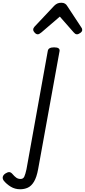

<svg xmlns="http://www.w3.org/2000/svg" viewBox="-215 -860 619 1399"><path d="M-68 519Q-106 519 -136.5 500.5Q-167 482 -188 456Q-198 441 -194.5 428Q-191 415 -177 405Q-160 394 -148.5 394Q-137 394 -126 406Q-110 425 -96.5 434.5Q-83 444 -65 444Q-46 444 -38 427Q-30 410 -22 373L133 -488Q135 -502 146.5 -508.5Q158 -515 179 -515Q202 -515 211.5 -508Q221 -501 219 -488L63 372Q52 432 32.5 464Q13 496 -12.5 507.5Q-38 519 -68 519ZM60 -610Q49 -610 38 -621.5Q27 -633 27 -644Q27 -650 29.5 -655Q32 -660 36 -665L180 -818Q191 -829 203 -834.5Q215 -840 232 -840Q248 -840 258.5 -833.5Q269 -827 275 -816L377 -661Q382 -654 383 -649.5Q384 -645 384 -641Q384 -630 370 -620Q356 -610 346 -610Q338 -610 332 -614.5Q326 -619 321 -625L221 -739L87 -624Q80 -619 73.5 -614.5Q67 -610 60 -610Z"/></svg>

Font: Playwrite ZA
Style: Regular
Weight: 400
Designer: Veronika Burian, José Scaglione
Foundry: TypeTogether
Version: Version 1.002